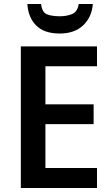

<svg xmlns="http://www.w3.org/2000/svg" viewBox="-20 -948 562 968"><path d="M469 0H85V-714H469V-614H209V-422H452V-322H209V-101H469ZM448 -928H377Q371 -889 344 -877.5Q317 -866 282 -866Q241 -866 216.5 -876Q192 -886 187 -928H118Q122 -860 162.5 -819.5Q203 -779 281 -779Q356 -779 399.5 -820.5Q443 -862 448 -928Z"/></svg>

Font: Noto Sans Display Medium
Style: Regular
Weight: 500
Designer: Monotype Design Team
Foundry: Monotype Imaging Inc.
Version: Version 1.900